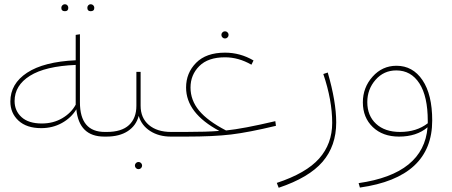

<svg xmlns="http://www.w3.org/2000/svg" viewBox="-20 -646 2137 908"><path d="M287 -593Q270 -593 270 -609Q270 -616 275 -621Q280 -626 287 -626Q294 -626 298.5 -621Q303 -616 303 -609Q303 -593 287 -593ZM409 -593Q393 -593 393 -609Q393 -616 397.5 -621Q402 -626 409 -626Q416 -626 421 -621Q426 -616 426 -609Q426 -593 409 -593ZM485 -22 497 -11 483 0H473Q354 0 341 -129Q317 -89 273 -64.5Q229 -40 175 -40Q106 -40 67.5 -75.5Q29 -111 29 -166Q29 -250 108 -302Q187 -354 338 -361V-481L358 -484V-162Q358 -22 476 -22ZM178 -62Q232 -62 274.5 -87Q317 -112 338 -151V-339Q194 -333 121.5 -287.5Q49 -242 49 -168Q49 -122 82 -92Q115 -62 178 -62Z M789 -22 803 -11 788 0Q731 0 690 -26.5Q649 -53 636 -98Q624 -52 584.5 -26Q545 0 483 0L468 -11L485 -22Q555 -22 590 -54.5Q625 -87 625 -146V-306H645V-146Q645 -88 684 -55Q723 -22 789 -22ZM623 125Q628 120 635 120Q642 120 647 125Q652 130 652 137Q652 144 647 149Q642 154 635 154Q628 154 623 149Q618 144 618 137Q618 130 623 125Z M1056 -469Q1051 -464 1044 -464Q1037 -464 1032 -469Q1027 -474 1027 -481Q1027 -488 1032 -493Q1037 -498 1044 -498Q1051 -498 1056 -493Q1061 -488 1061 -481Q1061 -474 1056 -469ZM1282 -73 1285 -51Q1156 -20 1073 -10Q990 0 860 0H788L773 -11L790 -22H855Q959 -22 1017 -27Q860 -111 860 -232Q860 -301 907.5 -349Q955 -397 1044 -397Q1116 -397 1179 -360L1169 -340Q1108 -375 1044 -375Q964 -375 922.5 -333.5Q881 -292 881 -232Q881 -172 921.5 -123Q962 -74 1049 -29Q1129 -37 1282 -73Z M1298 242 1289 219Q1428 173 1489.5 103.5Q1551 34 1551 -65Q1551 -172 1509 -296L1530 -303Q1570 -165 1570 -67Q1570 44 1505.5 119Q1441 194 1298 242Z M1855 -335Q1932 -335 1978 -267Q2024 -199 2024 -76Q2024 193 1682 241L1676 220Q1984 176 2002 -44Q1950 0 1867 0Q1790 0 1743 -45Q1696 -90 1696 -162Q1696 -232 1742 -283.5Q1788 -335 1855 -335ZM1872 -22Q1950 -22 2003 -63V-74Q2003 -190 1963.5 -251.5Q1924 -313 1854 -313Q1795 -313 1756 -268.5Q1717 -224 1717 -163Q1717 -99 1758.5 -60.5Q1800 -22 1872 -22Z"/></svg>

Font: FiraGO Thin
Style: Regular
Weight: 100
Designer: bBox Type
Foundry: bBox Type GmbH
Version: Version 1.001;PS 001.001;hotconv 1.0.88;makeotf.lib2.5.64775